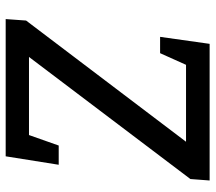

<svg xmlns="http://www.w3.org/2000/svg" viewBox="-60 -680 740 659"><g transform="rotate(90 309.5 -350.0)"><path d="M130 -700H599L594 -634L175 -80H443L479 -182H545L516 0H45L50 -70L466 -619H202L162 -530H106Z"/></g></svg>

Font: Bitter
Style: Italic
Weight: 400
Italic angle: -9°
Designer: Sol Matas
Foundry: Sol Matas
Version: Version 1.001